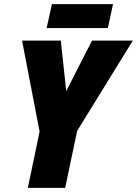

<svg xmlns="http://www.w3.org/2000/svg" viewBox="-20 -911 664 931"><path d="M503 -775 528 -891H232L206 -775ZM296 0 354 -276 624 -714H426L301 -469L275 -714H87L172 -273L115 0Z"/></svg>

Font: Noto Sans Display SemiCondensed Black
Style: Italic
Weight: 900
Width: 4
Designer: Monotype Design team
Foundry: Monotype Imaging Inc.
Version: 1.000